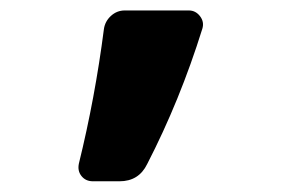

<svg xmlns="http://www.w3.org/2000/svg" viewBox="-20 -210 540 360"><path d="M334 -190.4Q346.7 -190.4 355 -179.7Q363.3 -168.9 359.4 -156.2Q317.4 -21.5 255.9 97.7Q240.2 129.9 204.1 129.9H154.3Q140.6 129.9 132.8 120.1Q125 110.4 127.9 96.7Q158.2 -26.4 174.8 -155.3Q176.8 -169.9 188 -180.2Q199.2 -190.4 213.9 -190.4Z"/></svg>

Font: Rounded-L Mgen+ 1mn bold
Style: Bold
Weight: 700
Designer: [Source Han Sans]
Ryoko NISHIZUKA  (kana & ideographs); Paul D. Hunt (Latin, Greek & Cyrillic); Wenlong ZHANG  (bopomofo
Version: Version 1.059.20150602